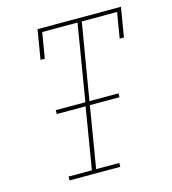

<svg xmlns="http://www.w3.org/2000/svg" viewBox="-109 -825 819 914"><g transform="rotate(-15 300.0 -367.5)"><path d="M121 0V-19H236L286 -321H144V-340H290L352 -716H178L157 -590H136L160 -735H571L547 -590H526L547 -716H373L310 -340H453V-321H307L257 -19H371V0Z"/></g></svg>

Font: Iosevka Curly Slab ThExObl
Style: Regular
Weight: 100
Width: 7
Italic angle: -9°
Monospace: yes
Designer: Belleve Invis
Foundry: Belleve Invis
Version: Version 11.1.0; ttfautohint (v1.8.3)